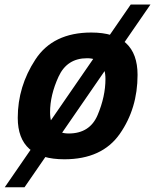

<svg xmlns="http://www.w3.org/2000/svg" viewBox="-32 -666 663 821"><path d="M243.2 15.1Q43.9 15.1 43.9 -162.1Q43.9 -296.4 119.4 -411.6Q194.8 -526.9 358.4 -526.9Q556.2 -526.9 556.2 -345.7Q556.2 -202.1 480.2 -93.5Q404.3 15.1 243.2 15.1ZM261.7 -95.2Q352.1 -95.2 385.5 -174.3Q418.9 -253.4 418.9 -328.1Q418.9 -417 340.3 -417Q254.4 -417 218.3 -338.1Q182.1 -259.3 182.1 -186Q182.1 -95.2 261.7 -95.2ZM72.8 134.8H-11.7L526.9 -646.5H611.3Z"/></svg>

Font: Cadman
Style: Bold Italic
Weight: 700
Italic angle: -12°
Designer: Paul James MIller
Foundry: High-Logic / Made with FontCreator
Version: Version 2.114;March 28, 2021;FontCreator 13.0.0.2683 64-bit